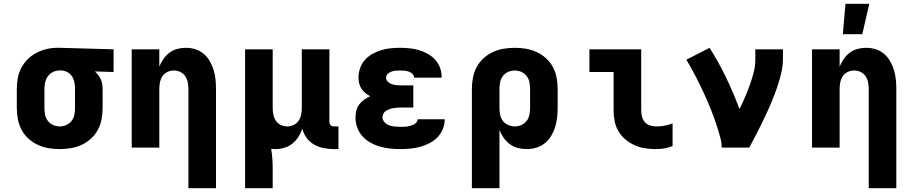

<svg xmlns="http://www.w3.org/2000/svg" viewBox="-20 -781 4840 1016"><path d="M296 8Q266 8 236.5 3Q207 -2 180 -14.5Q153 -27 130.5 -47.5Q108 -68 94 -94.5Q80 -121 74.5 -150.5Q69 -180 69 -210V-310Q69 -339 74 -367Q79 -395 92 -420.5Q105 -446 126 -467Q147 -488 172 -501Q197 -514 225 -521Q253 -528 282 -528H300L581 -520V-400L482 -403Q492 -394 500 -383.5Q508 -373 513.5 -361Q519 -349 521 -336Q523 -323 523 -310V-210Q523 -180 517.5 -150.5Q512 -121 498 -94.5Q484 -68 461.5 -47.5Q439 -27 412 -14.5Q385 -2 355.5 3Q326 8 296 8ZM296 -112Q314 -112 331 -119.5Q348 -127 359 -141.5Q370 -156 373.5 -174Q377 -192 377 -210V-310Q377 -327 374 -344Q371 -361 362 -375.5Q353 -390 338 -398.5Q323 -407 306 -408H295Q277 -408 260.5 -400Q244 -392 233.5 -377.5Q223 -363 219 -345.5Q215 -328 215 -310V-210Q215 -192 218.5 -174Q222 -156 233 -141.5Q244 -127 261 -119.5Q278 -112 296 -112Z M977 215V-310Q977 -328 973.5 -345.5Q970 -363 960.5 -377.5Q951 -392 934.5 -400Q918 -408 900 -408Q882 -408 865.5 -400Q849 -392 839.5 -377.5Q830 -363 826.5 -345.5Q823 -328 823 -310V0H677V-520H823V-428Q831 -449 844.5 -468.5Q858 -488 876.5 -502Q895 -516 917.5 -522Q940 -528 964 -528Q989 -528 1013.5 -520.5Q1038 -513 1057.5 -496.5Q1077 -480 1090 -457.5Q1103 -435 1110.5 -410.5Q1118 -386 1120.5 -360.5Q1123 -335 1123 -310V215Z M1277 215V-520H1423V-210Q1423 -192 1426.5 -174.5Q1430 -157 1439.5 -142.5Q1449 -128 1465.5 -120Q1482 -112 1500 -112Q1518 -112 1534.5 -120Q1551 -128 1560.5 -142.5Q1570 -157 1573.5 -174.5Q1577 -192 1577 -210V-520H1723V-137Q1723 -132 1724.5 -127Q1726 -122 1729.5 -118.5Q1733 -115 1738 -113.5Q1743 -112 1748 -112H1771V8H1748Q1721 8 1694 3Q1667 -2 1643 -15.5Q1619 -29 1602.5 -51.5Q1586 -74 1580 -100Q1572 -78 1559 -57Q1546 -36 1527 -21Q1508 -6 1484.5 1Q1461 8 1436 8Q1431 8 1425.5 7.5Q1420 7 1415 7Q1419 32 1421 57Q1423 82 1423 108V215Z M2097 8Q2070 8 2043 5Q2016 2 1990 -5.5Q1964 -13 1940 -26.5Q1916 -40 1898 -60Q1880 -80 1870.5 -106Q1861 -132 1861 -159Q1861 -178 1865.5 -196Q1870 -214 1881 -228.5Q1892 -243 1907 -253.5Q1922 -264 1939 -272Q1925 -279 1913 -289Q1901 -299 1892.5 -312Q1884 -325 1880.5 -340.5Q1877 -356 1877 -371Q1877 -396 1885.5 -420.5Q1894 -445 1911 -464Q1928 -483 1950.5 -495.5Q1973 -508 1997 -515.5Q2021 -523 2046.5 -525.5Q2072 -528 2097 -528Q2122 -528 2147 -525.5Q2172 -523 2196 -516Q2220 -509 2242 -497Q2264 -485 2281 -467Q2298 -449 2307.5 -425Q2317 -401 2317 -376V-370H2171V-371Q2171 -382 2162 -390.5Q2153 -399 2142 -402.5Q2131 -406 2119.5 -407Q2108 -408 2097 -408Q2085 -408 2073.5 -407Q2062 -406 2051 -402Q2040 -398 2031.5 -389.5Q2023 -381 2023 -369Q2023 -357 2032 -348.5Q2041 -340 2052.5 -336Q2064 -332 2076 -330.5Q2088 -329 2100 -329H2167V-212H2100Q2090 -212 2080 -211Q2070 -210 2060 -208.5Q2050 -207 2040.5 -203.5Q2031 -200 2022.5 -194.5Q2014 -189 2009 -180Q2004 -171 2004 -161Q2004 -146 2014.5 -134.5Q2025 -123 2039 -118Q2053 -113 2067.5 -111.5Q2082 -110 2097 -110Q2106 -110 2115.5 -110Q2125 -110 2134 -111.5Q2143 -113 2152 -115.5Q2161 -118 2169 -122Q2177 -126 2183.5 -133.5Q2190 -141 2190 -150H2333V-146Q2333 -120 2322 -95Q2311 -70 2292.5 -52Q2274 -34 2250 -22Q2226 -10 2201 -3.5Q2176 3 2149.5 5.5Q2123 8 2097 8Z M2477 215V-310Q2477 -340 2482.5 -369.5Q2488 -399 2502 -425.5Q2516 -452 2538.5 -472.5Q2561 -493 2588 -505.5Q2615 -518 2644.5 -523Q2674 -528 2704 -528Q2734 -528 2763.5 -523Q2793 -518 2820 -505.5Q2847 -493 2869.5 -472.5Q2892 -452 2906 -425.5Q2920 -399 2925.5 -369.5Q2931 -340 2931 -310V-210Q2931 -184 2928 -158.5Q2925 -133 2917.5 -108.5Q2910 -84 2896.5 -61.5Q2883 -39 2863 -23Q2843 -7 2818 0.5Q2793 8 2768 8Q2744 8 2720.5 2Q2697 -4 2678 -18Q2659 -32 2645 -52Q2631 -72 2623 -94V215ZM2704 -112Q2722 -112 2739 -119.5Q2756 -127 2767 -141.5Q2778 -156 2781.5 -174Q2785 -192 2785 -210V-310Q2785 -328 2781.5 -346Q2778 -364 2767 -378.5Q2756 -393 2739 -400.5Q2722 -408 2704 -408Q2686 -408 2669 -400.5Q2652 -393 2641 -378.5Q2630 -364 2626.5 -346Q2623 -328 2623 -310V-210Q2623 -192 2626.5 -174Q2630 -156 2641 -141.5Q2652 -127 2669 -119.5Q2686 -112 2704 -112Z M3453 8Q3424 8 3395.5 4Q3367 0 3340.5 -11.5Q3314 -23 3291.5 -41.5Q3269 -60 3254 -84.5Q3239 -109 3233 -137.5Q3227 -166 3227 -195V-400H3099V-520H3373V-195Q3373 -179 3377.5 -162.5Q3382 -146 3393 -134Q3404 -122 3420 -117Q3436 -112 3453 -112Q3475 -112 3497 -116Q3519 -120 3539 -128V-8Q3519 0 3497 4Q3475 8 3453 8Z M3799 0Q3799 -25 3792.5 -49.5Q3786 -74 3778.5 -98.5Q3771 -123 3762.5 -146.5Q3754 -170 3745 -193.5Q3736 -217 3726 -240Q3716 -263 3705.5 -286Q3695 -309 3684 -331.5Q3673 -354 3661.5 -376.5Q3650 -399 3637.5 -421Q3625 -443 3612 -465L3735 -528Q3783 -452 3822.5 -370Q3862 -288 3893 -204Q3909 -235 3922.5 -267Q3936 -299 3948 -332Q3960 -365 3968.5 -399Q3977 -433 3977 -468V-520H4123V-468Q4123 -436 4116.5 -405.5Q4110 -375 4100.5 -344.5Q4091 -314 4080 -284.5Q4069 -255 4056.5 -226Q4044 -197 4030.5 -168.5Q4017 -140 4003 -112Q3989 -84 3974.5 -56Q3960 -28 3945 0Z M4577 215V-310Q4577 -328 4573.5 -345.5Q4570 -363 4560.5 -377.5Q4551 -392 4534.5 -400Q4518 -408 4500 -408Q4482 -408 4465.5 -400Q4449 -392 4439.5 -377.5Q4430 -363 4426.5 -345.5Q4423 -328 4423 -310V0H4277V-520H4423V-428Q4431 -449 4444.5 -468.5Q4458 -488 4476.5 -502Q4495 -516 4517.5 -522Q4540 -528 4564 -528Q4589 -528 4613.5 -520.5Q4638 -513 4657.5 -496.5Q4677 -480 4690 -457.5Q4703 -435 4710.5 -410.5Q4718 -386 4720.5 -360.5Q4723 -335 4723 -310V215ZM4440 -600 4454 -761H4580L4543 -600Z"/></svg>

Font: Iosevka Heavy Extended
Style: Regular
Weight: 900
Width: 7
Monospace: yes
Designer: Belleve Invis
Foundry: Belleve Invis
Version: Version 32.5.0; ttfautohint (v1.8.4)